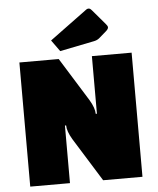

<svg xmlns="http://www.w3.org/2000/svg" viewBox="-58 -913 791 963"><g transform="rotate(-5 337.5 -432.0)"><path d="M55 0ZM55 -625H253L389 -406Q414 -364 414 -335H420V-625H620V0H422L286 -219Q261 -261 261 -290H255V0H55ZM223 -721 412 -860Q417 -864 423 -864Q428 -864 431.5 -862Q435 -860 441 -853L504 -779Q513 -769 513 -762Q513 -754 502 -744L464 -711Q453 -702 438 -699L264 -664Z"/></g></svg>

Font: Changa Black
Style: Regular
Weight: 900
Designer: Eduardo Rodriguez Tunni
Foundry: Eduardo Rodriguez Tunni
Version: Version 2.001; ttfautohint (v1.5.10-5e6f)